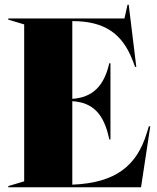

<svg xmlns="http://www.w3.org/2000/svg" viewBox="-20 -790 664 810"><path d="M15 0H575L614 -257H608L599 -228C557 -91 468 -18 285 -11V-363C371 -358 419 -310 441 -202H446V-523H441C419 -427 371 -379 285 -373V-701C424 -701 497 -646 540 -534L550 -508H555L523 -770H518L505 -712H15V-707L82 -687V-25L15 -5Z"/></svg>

Font: Nyght Serif Dark
Style: Regular
Weight: 800
Designer: Maksym Kobuzan
Version: Version 0.410;Glyphs 3.1.2 (3151)